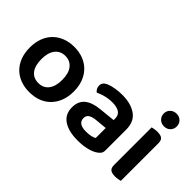

<svg xmlns="http://www.w3.org/2000/svg" viewBox="-77 -1090 1510 1510"><g transform="rotate(45 678.0 -335.0)"><path d="M285 15Q229 15 184 -2.5Q139 -20 107 -52.5Q75 -85 57.5 -131.5Q40 -178 40 -237Q40 -295 57.5 -341.5Q75 -388 107.5 -420.5Q140 -453 185 -470.5Q230 -488 285 -488Q340 -488 385 -470.5Q430 -453 462.5 -420Q495 -387 512.5 -340.5Q530 -294 530 -237Q530 -179 512.5 -132.5Q495 -86 463 -53Q431 -20 386 -2.5Q341 15 285 15ZM169 -237Q169 -164 199.5 -125Q230 -86 285 -86Q340 -86 370.5 -125.5Q401 -165 401 -237Q401 -309 370 -348.5Q339 -388 285 -388Q231 -388 200 -348.5Q169 -309 169 -237Z M910 -100V-211L813 -202Q773 -198 752 -184.5Q731 -171 731 -142Q731 -113 752.5 -97Q774 -81 822 -81Q851 -81 875 -86.5Q899 -92 910 -100ZM1033 -316V-85Q1033 -61 1021 -47Q1009 -33 991 -22Q963 -5 920 5Q877 15 822 15Q722 15 664.5 -23.5Q607 -62 607 -139Q607 -206 649.5 -241.5Q692 -277 773 -285L910 -299V-317Q910 -355 882.5 -373Q855 -391 805 -391Q766 -391 729 -381.5Q692 -372 663 -358Q652 -366 644.5 -379.5Q637 -393 637 -409Q637 -429 646.5 -441.5Q656 -454 677 -464Q706 -476 743 -482Q780 -488 818 -488Q916 -488 974.5 -446Q1033 -404 1033 -316Z M1162 -470Q1170 -472 1185.5 -475Q1201 -478 1219 -478Q1255 -478 1271.5 -465Q1288 -452 1288 -419V-1Q1280 1 1264.5 4Q1249 7 1231 7Q1195 7 1178.5 -6Q1162 -19 1162 -52ZM1225 -685Q1257 -685 1277 -664.5Q1297 -644 1297 -615Q1297 -585 1277 -564.5Q1257 -544 1225 -544Q1193 -544 1172.5 -564.5Q1152 -585 1152 -615Q1152 -644 1172.5 -664.5Q1193 -685 1225 -685Z"/></g></svg>

Font: Baloo 2 Latin SemiBold
Style: Regular
Weight: 400
Designer: Sarang Kulkarni and Ek Type
Foundry: Ek Type
Version: Version 1.001